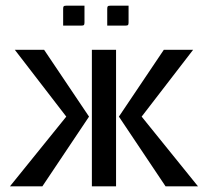

<svg xmlns="http://www.w3.org/2000/svg" viewBox="-20 -655 731 675"><path d="M357 -565V-624Q357 -631 359 -633Q361 -635 368 -635H432V-576Q432 -569 430 -567Q428 -565 421 -565ZM202 -565V-624Q202 -631 204 -633Q206 -635 213 -635H277V-576Q277 -569 275 -567Q273 -565 266 -565ZM293 -245 129 0H15L213 -245L32 -480H135ZM398 -245 556 -480H659L478 -245L676 0H562ZM303 0V-480H388V0Z"/></svg>

Font: Glametrix
Style: Bold
Weight: 700
Designer: gluk
Foundry: gluk
Version: Version 0.40